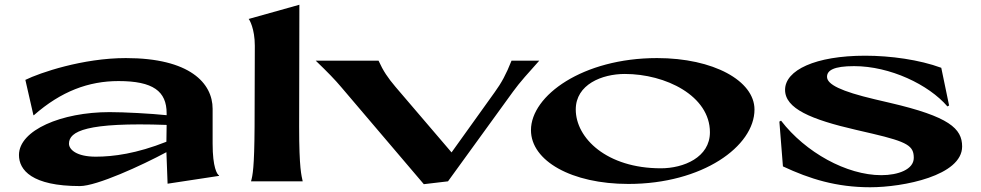

<svg xmlns="http://www.w3.org/2000/svg" viewBox="-20 -765 4139 810"><path d="M687 10 904 -23V-25C896 -29 877 -58 877 -159V-306C877 -414 781 -520 511 -520C329 -520 148 -458 87 -428L121 -279H123C238 -380 354 -423 480 -423C626 -423 683 -380 683 -287V-279C616 -286 505 -292 442 -292C240 -292 60 -216 60 -111C60 -48 114 20 317 20C388 20 578 -67 682 -123C683 -82 686 -36 687 10ZM271 -159C271 -211 344 -250 683 -238L682 -167C556 -117 458 -104 384 -104C303 -104 271 -134 271 -159Z M1039 0H1257C1252 -25 1242 -51 1242 -231L1243 -745L1029 -685C1032 -683 1055 -644 1055 -572L1054 -231C1053 -57 1046 -25 1039 0Z M1870 0 2144 -378C2172 -417 2212 -461 2255 -509H2138C2115 -451 2096 -416 2067 -376L1885 -122L1649 -398C1616 -437 1597 -465 1577 -509H1312C1362 -461 1394 -428 1420 -397L1768 12Z M2631 11C2944 11 3163 -148 3163 -303C3163 -424 2990 -520 2752 -520C2439 -520 2220 -362 2220 -216C2220 -86 2392 11 2631 11ZM2768 -55C2540 -55 2409 -182 2409 -303C2409 -409 2520 -453 2616 -453C2788 -453 2975 -361 2975 -207C2975 -101 2864 -55 2768 -55Z M3651 25C3791 25 4039 -24 4039 -147C4039 -223 3984 -273 3735 -331L3671 -346C3527 -380 3469 -409 3469 -441C3469 -468 3497 -486 3583 -486C3735 -486 3898 -408 3977 -316L3984 -320L3951 -479C3859 -513 3737 -530 3630 -530C3420 -530 3292 -469 3292 -386C3292 -307 3401 -261 3592 -217L3661 -201C3810 -166 3835 -149 3835 -99C3835 -50 3769 -26 3698 -26C3552 -26 3378 -122 3275 -256L3268 -252L3283 -63C3396 -10 3509 25 3651 25Z"/></svg>

Font: Coconat
Style: Bold
Weight: 900
Width: 8
Designer: Sara Lavazza
Foundry: Collletttivo
Version: Version 1.000;Glyphs 3.2 (3217)